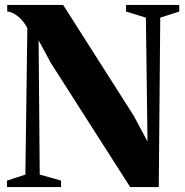

<svg xmlns="http://www.w3.org/2000/svg" viewBox="-20 -763 754 783"><path d="M8.5 0V-26.5L83.5 -51L91.5 -647.5Q84 -664 70.5 -679.5Q57 -695 40.8 -705Q24.5 -715 9.5 -716V-743H237.5L525 -291.5L581.5 -186L575 -691L494 -716V-743H711V-716L633.5 -691L627.5 0H511L187.5 -506L137.5 -598.5L142 -51L229 -26.5V0Z"/></svg>

Font: Merriweather 120pt ExtraBold
Style: Regular
Weight: 800
Version: Version 2.100